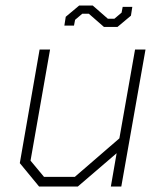

<svg xmlns="http://www.w3.org/2000/svg" viewBox="-20 -678 590 698"><path d="M52 -85 124 -498H162L91 -94L140 -35H252L414 -175L471 -498H509L421 0H383L404 -121L263 0H122ZM303 -628H279L253 -606L249 -585H214L219 -617L268 -658H317L372 -610H396L422 -632L426 -653H461L456 -621L407 -580H358Z"/></svg>

Font: Chakra Petch ExtraLight
Style: Italic
Weight: 275
Italic angle: -10°
Designer: Katatrad Aksorn Co.,Ltd.
Foundry: Cadson Demak Co.,Ltd.
Version: Version 1.000; ttfautohint (v1.6)